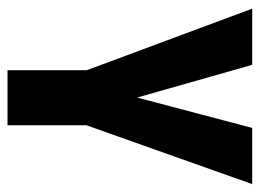

<svg xmlns="http://www.w3.org/2000/svg" viewBox="-108 -568 676 499"><g transform="rotate(90 229.5 -318.0)"><path d="M305 0H162V-206L2 -636H148L233 -337L312 -636H458L305 -205Z"/></g></svg>

Font: Teko SemiBold
Style: Regular
Weight: 600
Designer: Manushi Parikh, Jonny Pinhorn
Foundry: Indian Type Foundry
Version: Version 1.106;PS 1.0;hotconv 1.0.78;makeotf.lib2.5.61930; tt